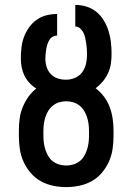

<svg xmlns="http://www.w3.org/2000/svg" viewBox="-20 -755 540 783"><path d="M250 8Q223 8 196.5 2.5Q170 -3 146.5 -16Q123 -29 105 -50Q87 -71 76 -95.5Q65 -120 61 -146.5Q57 -173 57 -200V-222Q57 -246 60 -270Q63 -294 72 -316.5Q81 -339 95 -359Q109 -379 128 -394Q113 -403 100.5 -416.5Q88 -430 80 -446Q72 -462 68.5 -480Q65 -498 65 -516Q65 -538 67.5 -560.5Q70 -583 77.5 -603.5Q85 -624 98 -642.5Q111 -661 129 -674Q147 -687 169 -692.5Q191 -698 213 -698V-610Q203 -610 194.5 -605Q186 -600 181 -591.5Q176 -583 173 -573.5Q170 -564 168.5 -554.5Q167 -545 166 -535.5Q165 -526 165 -516Q165 -499 170 -482.5Q175 -466 186.5 -453.5Q198 -441 214.5 -435.5Q231 -430 248 -430H250Q269 -430 287 -438Q305 -446 316 -461.5Q327 -477 331 -496Q335 -515 335 -535Q335 -546 334 -557Q333 -568 331.5 -579Q330 -590 327.5 -601Q325 -612 320 -622Q315 -632 306.5 -639.5Q298 -647 287 -647V-735Q310 -735 333 -728Q356 -721 374 -706Q392 -691 404 -670.5Q416 -650 423 -627.5Q430 -605 432.5 -581.5Q435 -558 435 -535Q435 -514 432 -494.5Q429 -475 420.5 -456.5Q412 -438 399 -422.5Q386 -407 370 -395Q389 -381 404 -361Q419 -341 427.5 -318Q436 -295 439.5 -270.5Q443 -246 443 -222V-200Q443 -173 439 -146.5Q435 -120 424 -95.5Q413 -71 395 -50Q377 -29 353.5 -16Q330 -3 303.5 2.5Q277 8 250 8ZM250 -80Q264 -80 278 -84Q292 -88 303.5 -96.5Q315 -105 322.5 -117.5Q330 -130 334.5 -143.5Q339 -157 341 -171.5Q343 -186 343 -200V-222Q343 -236 341 -250.5Q339 -265 334.5 -278.5Q330 -292 322.5 -304Q315 -316 303.5 -325Q292 -334 278 -338Q264 -342 250 -342Q236 -342 222 -338Q208 -334 196.5 -325Q185 -316 177.5 -304Q170 -292 165.5 -278.5Q161 -265 159 -250.5Q157 -236 157 -222V-200Q157 -186 159 -171.5Q161 -157 165.5 -143.5Q170 -130 177.5 -117.5Q185 -105 196.5 -96.5Q208 -88 222 -84Q236 -80 250 -80Z"/></svg>

Font: Iosevka Curly Slab Semibold
Style: Regular
Weight: 600
Monospace: yes
Designer: Belleve Invis
Foundry: Belleve Invis
Version: Version 22.1.2; ttfautohint (v1.8.4)